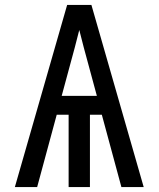

<svg xmlns="http://www.w3.org/2000/svg" viewBox="-20 -755 640 775"><path d="M40 0 251 -735H349L560 0H470L391 -292H343V0H257V-292H209L130 0ZM229 -368H371L338 -490Q328 -526 318.5 -562Q309 -598 300 -634Q291 -598 281.5 -562Q272 -526 262 -490Z"/></svg>

Font: Iosevka Medium Extended
Style: Regular
Weight: 500
Width: 7
Monospace: yes
Designer: Belleve Invis
Foundry: Belleve Invis
Version: Version 32.5.0; ttfautohint (v1.8.4)